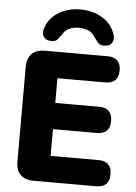

<svg xmlns="http://www.w3.org/2000/svg" viewBox="-62 -991 737 1037"><g transform="rotate(5 307.0 -472.0)"><path d="M160 0Q114 0 89 -24.5Q64 -49 64 -95V-610Q64 -656 89 -680.5Q114 -705 160 -705H499Q571 -705 571 -635Q571 -563 499 -563H240V-429H477Q549 -429 549 -358Q549 -287 477 -287H240V-142H499Q571 -142 571 -71Q571 0 499 0ZM180 -761Q157 -763 146.5 -781Q136 -799 144 -824Q161 -880 213 -912Q265 -944 332 -944Q400 -944 452 -912Q504 -880 521 -824Q530 -799 519 -781Q508 -763 485 -761Q455 -757 442.5 -772Q430 -787 421 -800Q408 -824 384.5 -834.5Q361 -845 332 -845Q304 -845 280.5 -834.5Q257 -824 244 -800Q235 -787 222.5 -772Q210 -757 180 -761Z"/></g></svg>

Font: Chiron GoRound TC H
Style: Regular
Weight: 900
Designer: Ryoko NISHIZUKA 西塚涼子 (kana, bopomofo & ideographs); Paul D. Hunt (Latin, Greek & Cyrillic); Sandoll Communications 산돌커뮤니
Foundry: Adobe
Version: Version 1.000;hotconv 1.1.1;makeotfexe 2.6.0